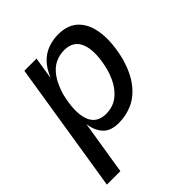

<svg xmlns="http://www.w3.org/2000/svg" viewBox="-189 -631 936 936"><g transform="rotate(-45 279.0 -163.0)"><path d="M11 180 119 -497H203L185 -384H186Q205 -430 232 -456.5Q259 -483 292 -494.5Q325 -506 361 -506Q429 -506 467 -467Q505 -428 513 -358Q521 -288 498 -196Q476 -121 440.5 -76Q405 -31 360.5 -11Q316 9 265 9Q209 9 182 -21Q155 -51 149 -100L104 180ZM253 -66Q287 -66 315.5 -80.5Q344 -95 368.5 -128Q393 -161 409 -216Q434 -317 413.5 -374Q393 -431 327 -431Q295 -431 266 -417.5Q237 -404 213 -371.5Q189 -339 172 -283Q147 -181 167 -123.5Q187 -66 253 -66Z"/></g></svg>

Font: Nunito Sans 7pt Condensed Medium
Style: Italic
Weight: 500
Width: 3
Italic angle: -9°
Designer: Vernon Adams
Foundry: Vernon Adams
Version: Version 3.101;gftools[0.9.27]